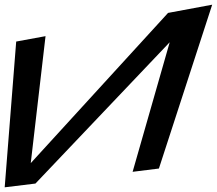

<svg xmlns="http://www.w3.org/2000/svg" viewBox="-51 -765 924 818"><path d="M100 17 672 -585 514 -33 626 -47 853 -745 665 -710 80 -70 143 -611 18 -588 -31 33Z"/></svg>

Font: Gamestation Warped
Style: Italic
Weight: 400
Designer: Jonas Hecksher
Foundry: Jonas Hecksher, Playtypeª, e-types AS
Version: Version 1.003